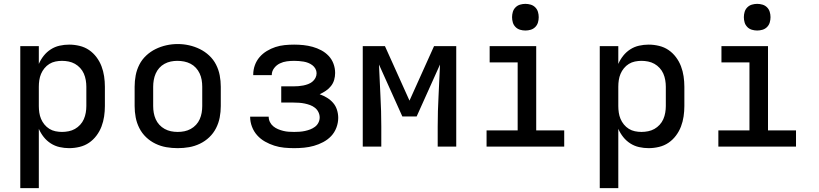

<svg xmlns="http://www.w3.org/2000/svg" viewBox="-20 -759 4240 994"><path d="M85 215V-520H181V-428Q191 -451 206.5 -470.5Q222 -490 243 -503.5Q264 -517 288.5 -522.5Q313 -528 338 -528Q365 -528 392 -521.5Q419 -515 441 -500Q463 -485 479.5 -463Q496 -441 505.5 -416Q515 -391 519 -364Q523 -337 523 -310V-210Q523 -183 519 -156Q515 -129 505.5 -104Q496 -79 479.5 -57Q463 -35 441 -20Q419 -5 392 1.5Q365 8 338 8Q313 8 288.5 2.5Q264 -3 243 -16.5Q222 -30 206.5 -49.5Q191 -69 181 -92V215ZM301 -76Q318 -76 335.5 -79.5Q353 -83 368 -91.5Q383 -100 395 -113Q407 -126 414 -142Q421 -158 424 -175.5Q427 -193 427 -210V-310Q427 -327 424 -344.5Q421 -362 414 -378Q407 -394 395 -407Q383 -420 368 -428.5Q353 -437 335.5 -440.5Q318 -444 301 -444Q284 -444 267 -440.5Q250 -437 235.5 -428Q221 -419 210 -405.5Q199 -392 192.5 -376.5Q186 -361 183.5 -344Q181 -327 181 -310V-210Q181 -193 183.5 -176Q186 -159 192.5 -143.5Q199 -128 210 -114.5Q221 -101 235.5 -92Q250 -83 267 -79.5Q284 -76 301 -76Z M900 8Q870 8 841 3Q812 -2 785 -15Q758 -28 736.5 -48.5Q715 -69 701.5 -95.5Q688 -122 682.5 -151Q677 -180 677 -210V-310Q677 -340 682.5 -369Q688 -398 701.5 -424.5Q715 -451 737 -471.5Q759 -492 785.5 -505Q812 -518 841 -524.5Q870 -531 900 -531Q930 -531 959 -524.5Q988 -518 1014.5 -505Q1041 -492 1063 -471.5Q1085 -451 1098.5 -424.5Q1112 -398 1117.5 -369Q1123 -340 1123 -310V-210Q1123 -180 1117.5 -151Q1112 -122 1098.5 -95.5Q1085 -69 1063.5 -48.5Q1042 -28 1015 -15Q988 -2 959 3Q930 8 900 8ZM900 -76Q918 -76 935 -79.5Q952 -83 967.5 -91.5Q983 -100 995 -113Q1007 -126 1014 -142Q1021 -158 1024 -175Q1027 -192 1027 -210V-310Q1027 -328 1024 -345.5Q1021 -363 1013.5 -379Q1006 -395 994 -408Q982 -421 966.5 -429Q951 -437 933.5 -440.5Q916 -444 898 -444Q881 -444 864 -440.5Q847 -437 831.5 -428.5Q816 -420 804.5 -407Q793 -394 786 -378Q779 -362 776 -344.5Q773 -327 773 -310V-210Q773 -192 776 -175Q779 -158 786 -142Q793 -126 805 -113Q817 -100 832.5 -91.5Q848 -83 865 -79.5Q882 -76 900 -76Z M1503 8Q1477 8 1451 5.5Q1425 3 1400 -5Q1375 -13 1352 -26Q1329 -39 1311.5 -58.5Q1294 -78 1284.5 -103Q1275 -128 1275 -154Q1275 -154 1275 -154Q1275 -154 1275 -155H1371Q1371 -140 1377.5 -127Q1384 -114 1395 -105Q1406 -96 1419 -90.5Q1432 -85 1446 -81.5Q1460 -78 1474 -77Q1488 -76 1503 -76Q1517 -76 1531 -77Q1545 -78 1559 -81Q1573 -84 1586 -89Q1599 -94 1610.5 -102.5Q1622 -111 1628.5 -124Q1635 -137 1635 -151Q1635 -165 1628.5 -178.5Q1622 -192 1610.5 -201Q1599 -210 1585.5 -215Q1572 -220 1557.5 -223Q1543 -226 1528.5 -227Q1514 -228 1500 -228H1436V-312H1500Q1513 -312 1525.5 -313Q1538 -314 1550.5 -316.5Q1563 -319 1575 -323.5Q1587 -328 1597 -336Q1607 -344 1613 -355.5Q1619 -367 1619 -380Q1619 -380 1619 -380Q1619 -380 1619 -380Q1619 -392 1613 -403Q1607 -414 1597 -421.5Q1587 -429 1575.5 -433.5Q1564 -438 1552 -440Q1540 -442 1527.5 -443Q1515 -444 1503 -444Q1484 -444 1465 -441.5Q1446 -439 1428.5 -430.5Q1411 -422 1399 -406Q1387 -390 1387 -371Q1387 -371 1387 -371Q1387 -371 1387 -370H1291Q1291 -371 1291 -372Q1291 -373 1291 -373Q1291 -398 1299.5 -421.5Q1308 -445 1324 -463.5Q1340 -482 1361.5 -495Q1383 -508 1406 -515.5Q1429 -523 1453.5 -525.5Q1478 -528 1503 -528Q1527 -528 1551 -525.5Q1575 -523 1598.5 -516.5Q1622 -510 1643.5 -498.5Q1665 -487 1681.5 -469.5Q1698 -452 1706.5 -429Q1715 -406 1715 -381Q1715 -363 1710 -345.5Q1705 -328 1693.5 -313.5Q1682 -299 1667 -289Q1652 -279 1635 -271Q1655 -264 1673 -253Q1691 -242 1704.5 -226.5Q1718 -211 1724.5 -190.5Q1731 -170 1731 -149Q1731 -123 1721.5 -98Q1712 -73 1694.5 -54.5Q1677 -36 1653.5 -23.5Q1630 -11 1605 -4Q1580 3 1554.5 5.5Q1529 8 1503 8Z M1858 0V-520H1973L2100 -238L2227 -520H2342V0H2246V-104Q2246 -184 2250.5 -264.5Q2255 -345 2258 -425L2137 -156H2063L1942 -425Q1945 -345 1949.5 -264.5Q1954 -184 1954 -104V0Z M2499 0V-84H2660V-436H2515V-520H2756V-84H2901V0ZM2700 -601Q2686 -601 2672.5 -605Q2659 -609 2649 -619Q2639 -629 2635 -642.5Q2631 -656 2631 -670Q2631 -684 2635 -697.5Q2639 -711 2649 -721Q2659 -731 2672.5 -735Q2686 -739 2700 -739Q2714 -739 2727.5 -735Q2741 -731 2751 -721Q2761 -711 2765 -697.5Q2769 -684 2769 -670Q2769 -656 2765 -642.5Q2761 -629 2751 -619Q2741 -609 2727.5 -605Q2714 -601 2700 -601Z M3085 215V-520H3181V-428Q3191 -451 3206.5 -470.5Q3222 -490 3243 -503.5Q3264 -517 3288.5 -522.5Q3313 -528 3338 -528Q3365 -528 3392 -521.5Q3419 -515 3441 -500Q3463 -485 3479.5 -463Q3496 -441 3505.5 -416Q3515 -391 3519 -364Q3523 -337 3523 -310V-210Q3523 -183 3519 -156Q3515 -129 3505.5 -104Q3496 -79 3479.5 -57Q3463 -35 3441 -20Q3419 -5 3392 1.5Q3365 8 3338 8Q3313 8 3288.5 2.5Q3264 -3 3243 -16.5Q3222 -30 3206.5 -49.5Q3191 -69 3181 -92V215ZM3301 -76Q3318 -76 3335.5 -79.5Q3353 -83 3368 -91.5Q3383 -100 3395 -113Q3407 -126 3414 -142Q3421 -158 3424 -175.5Q3427 -193 3427 -210V-310Q3427 -327 3424 -344.5Q3421 -362 3414 -378Q3407 -394 3395 -407Q3383 -420 3368 -428.5Q3353 -437 3335.5 -440.5Q3318 -444 3301 -444Q3284 -444 3267 -440.5Q3250 -437 3235.5 -428Q3221 -419 3210 -405.5Q3199 -392 3192.5 -376.5Q3186 -361 3183.5 -344Q3181 -327 3181 -310V-210Q3181 -193 3183.5 -176Q3186 -159 3192.5 -143.5Q3199 -128 3210 -114.5Q3221 -101 3235.5 -92Q3250 -83 3267 -79.5Q3284 -76 3301 -76Z M3699 0V-84H3860V-436H3715V-520H3956V-84H4101V0ZM3900 -601Q3886 -601 3872.5 -605Q3859 -609 3849 -619Q3839 -629 3835 -642.5Q3831 -656 3831 -670Q3831 -684 3835 -697.5Q3839 -711 3849 -721Q3859 -731 3872.5 -735Q3886 -739 3900 -739Q3914 -739 3927.5 -735Q3941 -731 3951 -721Q3961 -711 3965 -697.5Q3969 -684 3969 -670Q3969 -656 3965 -642.5Q3961 -629 3951 -619Q3941 -609 3927.5 -605Q3914 -601 3900 -601Z"/></svg>

Font: Zed Mono Medium Extended
Style: Regular
Weight: 500
Width: 7
Monospace: yes
Designer: Belleve Invis
Foundry: Belleve Invis
Version: Version 1.0.0; ttfautohint (v1.8.4)